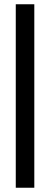

<svg xmlns="http://www.w3.org/2000/svg" viewBox="-20 -763 237 901"><path d="M54 -743H141V118H54Z"/></svg>

Font: Teko Regular
Style: Regular
Weight: 400
Designer: Manushi Parikh, Jonny Pinhorn
Foundry: Indian Type Foundry
Version: Version 1.105;PS 1.0;hotconv 1.0.78;makeotf.lib2.5.61930; tt